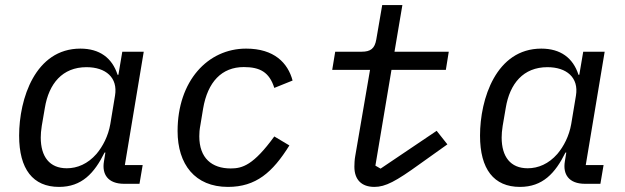

<svg xmlns="http://www.w3.org/2000/svg" viewBox="-20 -718 2441 750"><path d="M210.6 12.1C299.4 12.1 348.4 -41.2 388.5 -122.2H391.7L386 -87C377.8 -38 400.6 0 465.2 0H524.9L537.3 -73.2H467.7L541.5 -516H457.7L442.5 -425.8H439.3C418 -492.5 368.3 -528.1 294 -528.1C117.5 -528.1 54.7 -331.7 54.7 -188.2C54.7 -57.2 108.7 12.1 210.6 12.1ZM139.2 -180.8C139.2 -193.9 140.3 -208.1 143.1 -225.9L155.2 -296.5C170.8 -391.3 223.7 -455.6 317.8 -455.6C392.8 -455.6 441.1 -415.1 429.3 -344.5L410.9 -233.3C402.7 -186.4 381.7 -146.3 356.9 -116.8C322.8 -77.8 282 -60.7 240.8 -60.7C173.7 -60.7 139.2 -105.8 139.2 -180.8Z M870.4 12.1C979.8 12.1 1044.7 -44.4 1110.4 -149.9L1051.5 -185C970.2 -73.2 927.2 -60 881.4 -60C807.2 -60 758.5 -100.5 758.5 -185.7C758.5 -199.2 759.2 -210.9 763.5 -233.7L773.4 -293.7C791.2 -398.4 846.6 -456 932.2 -456C995.4 -456 1032 -436.4 1051.5 -374.6L1122.9 -403.4C1104.4 -472.3 1051.1 -528.1 941.4 -528.1C791.2 -528.1 673.7 -401.3 673.7 -206C673.7 -76.3 741.5 12.1 870.4 12.1Z M1442.5 12.1C1485.8 12.1 1526.6 -9.9 1619 -76.7L1727.6 -154.1L1685.7 -207L1466.6 -59.3L1446.4 -71L1509.2 -445H1721.6L1733 -516H1521L1551.8 -698.2H1473L1449.9 -563.9C1443.9 -528.4 1427.6 -516 1392.8 -516H1289.4L1277.7 -445H1425.4L1367.5 -107.6C1365.1 -95.2 1364.3 -76.3 1364.3 -66.8C1364.3 -16 1392.4 12.1 1442.5 12.1Z M2011 12.1C2099.8 12.1 2148.8 -41.2 2188.9 -122.2H2192.1L2186.4 -87C2178.3 -38 2201 0 2265.6 0H2325.3L2337.7 -73.2H2268.1L2342 -516H2258.2L2242.9 -425.8H2239.7C2218.4 -492.5 2168.7 -528.1 2094.5 -528.1C1918 -528.1 1855.1 -331.7 1855.1 -188.2C1855.1 -57.2 1909.1 12.1 2011 12.1ZM1939.6 -180.8C1939.6 -193.9 1940.7 -208.1 1943.5 -225.9L1955.6 -296.5C1971.2 -391.3 2024.1 -455.6 2118.3 -455.6C2193.2 -455.6 2241.5 -415.1 2229.8 -344.5L2211.3 -233.3C2203.1 -186.4 2182.2 -146.3 2157.3 -116.8C2123.2 -77.8 2082.4 -60.7 2041.2 -60.7C1974.1 -60.7 1939.6 -105.8 1939.6 -180.8Z"/></svg>

Font: Margiela Mono Italic Text It
Style: Regular
Weight: 400
Designer: Mike Abbink, Paul van der Laan, Pieter van Rosmalen
Foundry: Bold Monday
Version: Version 2.003 2021